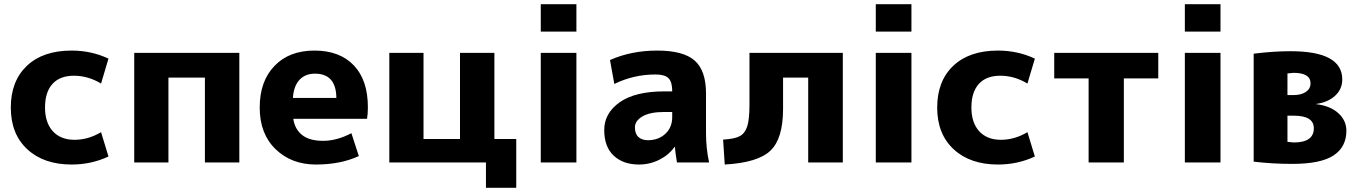

<svg xmlns="http://www.w3.org/2000/svg" viewBox="-20 -770 6437 910"><path d="M319.3 -530.3Q413.1 -530.3 494.1 -492.2L459 -374Q397.5 -411.1 330.6 -411.1Q263.7 -411.1 228.5 -372.1Q193.4 -333 193.4 -260.7Q193.4 -188.5 230.5 -147.9Q267.6 -107.4 333 -107.4Q398.4 -107.4 459 -143.6L494.1 -28.3Q413.1 9.8 319.3 9.8Q187.5 9.8 109.4 -62.5Q31.2 -134.8 31.2 -260.3Q31.2 -385.7 107.4 -458Q183.6 -530.3 319.3 -530.3Z M616.2 0V-519.5H1114.3V0H951.2V-402.3H778.3V0Z M1723.6 -261.7Q1723.6 -230.5 1719.7 -207H1370.1Q1377 -158.2 1411.6 -130.4Q1446.3 -102.5 1511.2 -102.5Q1576.2 -102.5 1645.5 -138.7L1680.7 -30.3Q1593.8 9.8 1477.5 9.8Q1361.3 9.8 1286.1 -63Q1210.9 -135.7 1210.9 -260.3Q1210.9 -384.8 1280.8 -457.5Q1350.6 -530.3 1470.2 -530.3Q1589.8 -530.3 1656.7 -460.4Q1723.6 -390.6 1723.6 -261.7ZM1368.2 -305.7H1574.2Q1573.2 -420.9 1472.7 -420.9Q1426.8 -420.9 1399.4 -391.6Q1372.1 -362.3 1368.2 -305.7Z M1825.2 0V-519.5H1987.3V-111.3H2160.2V-519.5H2323.2V-111.3H2426.8V120.1H2283.2V0Z M2543 0V-519.5H2711.9V0ZM2543 -620.1V-750H2711.9V-620.1Z M3128.9 -336.9H3166V-338.9Q3166 -381.8 3148.4 -399.4Q3130.9 -417 3086.9 -417Q2983.4 -417 2891.6 -372.1L2871.1 -485.4Q2971.7 -530.3 3095.2 -530.3Q3218.8 -530.3 3272.5 -482.9Q3326.2 -435.5 3326.2 -327.1V-139.6Q3326.2 -67.4 3340.8 0H3188.5Q3180.7 -46.9 3178.7 -73.2H3176.8Q3149.4 -35.2 3104.5 -12.7Q3059.6 9.8 3008.8 9.8Q2933.6 9.8 2888.7 -32.2Q2843.8 -74.2 2843.8 -153.8Q2843.8 -233.4 2917 -285.2Q2990.2 -336.9 3128.9 -336.9ZM3050.8 -105.5Q3100.6 -105.5 3133.3 -135.7Q3166 -166 3166 -214.8V-239.3H3128.9Q3060.5 -239.3 3024.9 -218.3Q2989.3 -197.3 2989.3 -166.5Q2989.3 -135.7 3005.9 -120.6Q3022.5 -105.5 3050.8 -105.5Z M3407.2 -108.4Q3460.9 -111.3 3485.8 -124.5Q3510.7 -137.7 3521.5 -170.9Q3532.2 -204.1 3532.2 -273.4V-519.5H3974.6V0H3810.5V-402.3H3691.4V-253.9Q3691.4 -113.3 3631.8 -56.2Q3572.3 1 3415 9.8Z M4130.9 0V-519.5H4299.8V0ZM4130.9 -620.1V-750H4299.8V-620.1Z M4710 -530.3Q4803.7 -530.3 4884.8 -492.2L4849.6 -374Q4788.1 -411.1 4721.2 -411.1Q4654.3 -411.1 4619.1 -372.1Q4584 -333 4584 -260.7Q4584 -188.5 4621.1 -147.9Q4658.2 -107.4 4723.6 -107.4Q4789.1 -107.4 4849.6 -143.6L4884.8 -28.3Q4803.7 9.8 4710 9.8Q4578.1 9.8 4500 -62.5Q4421.9 -134.8 4421.9 -260.3Q4421.9 -385.7 4498 -458Q4574.2 -530.3 4710 -530.3Z M4976.6 -398.4V-519.5H5469.7V-398.4H5306.6V0H5139.6V-398.4Z M5595.7 0V-519.5H5764.6V0ZM5595.7 -620.1V-750H5764.6V-620.1Z M5921.9 -3.9V-515.6Q6015.6 -527.3 6096.7 -527.3Q6341.8 -527.3 6341.8 -393.6Q6341.8 -347.7 6308.1 -316.4Q6274.4 -285.2 6217.8 -277.3V-276.4Q6284.2 -268.6 6322.8 -233.9Q6361.3 -199.2 6361.3 -150.4Q6361.3 -73.2 6300.3 -33.2Q6239.3 6.8 6104.5 6.8Q6010.7 6.8 5921.9 -3.9ZM6082 -97.7 6111.3 -94.7Q6207 -94.7 6207 -162.1Q6207 -221.7 6112.3 -221.7H6082ZM6082 -319.3H6109.4Q6147.5 -319.3 6169.4 -334.5Q6191.4 -349.6 6191.4 -375Q6191.4 -424.8 6110.4 -424.8Q6108.4 -424.8 6082 -421.9Z"/></svg>

Font: GenEi M Gothic v2 Heavy
Style: Regular
Weight: 800
Version: Version 2.0